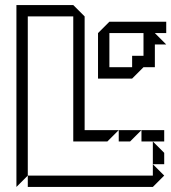

<svg xmlns="http://www.w3.org/2000/svg" viewBox="-20 -740 678 760"><path d="M45 0V-720H270L315 -675V-225H450L405 -180H270V-675H90V-45ZM450 -180V-225H540L495 -180ZM540 -180V-225H630V-180ZM585 -90V-180L630 -135V-90ZM90 0V-45H585V-90L630 -45L585 0ZM413 -474H503V-519H548V-609H413ZM368 -429V-609L413 -654H638V-609H593L638 -564H593V-474H548L503 -429Z"/></svg>

Font: Rubik Iso
Style: Regular
Weight: 400
Designer: Hubert and Fischer, NaN
Foundry: Hubert and Fischer, NaN
Version: Version 2.200